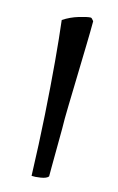

<svg xmlns="http://www.w3.org/2000/svg" viewBox="-102 -636 442 719"><g transform="rotate(15 119.0 -276.0)"><path d="M170 -580Q170 -541 168.5 -484.5Q167 -428 165.5 -366.5Q164 -305 162.5 -250.5Q161 -196 162 -161Q162 -124 161.5 -83.5Q161 -43 161 -13Q161 17 161 24Q154 33 132 36.5Q110 40 97 39Q93 -85 86 -195.5Q79 -306 71 -397.5Q63 -489 55 -554Q82 -572 114 -581.5Q146 -591 158 -591Q162 -591 170 -580Z"/></g></svg>

Font: Ruwudu SemiBold
Style: Regular
Weight: 600
Designer: Becca Hirsbrunner Spalinger
Foundry: SIL International
Version: Version 3.000